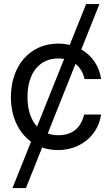

<svg xmlns="http://www.w3.org/2000/svg" viewBox="-20 -748 563 972"><path d="M43 204.1H111.3L193.4 -1.5C218.3 7.3 245.1 11.7 274.4 11.7C390.6 11.7 477.5 -66.4 491.7 -168H406.2C390.1 -105 351.6 -63.5 274.4 -63.5C255.4 -63.5 237.8 -66.4 221.7 -72.3L362.3 -424.8C386.2 -406.2 401.4 -378.9 407.7 -347.7H491.7C482.9 -412.6 446.3 -466.3 391.6 -497.6L483.4 -727.5H416L333 -520.5C314.5 -524.9 294.9 -527.3 274.4 -527.3C131.3 -527.3 35.2 -415 35.2 -256.8C35.2 -157.7 73.2 -77.1 137.2 -30.8ZM119.1 -256.8C119.1 -375 177.2 -452.1 274.4 -452.1C285.2 -452.1 295.4 -451.2 304.7 -449.7L167.5 -107.4C136.2 -141.1 119.1 -192.9 119.1 -256.8Z"/></svg>

Font: Raveo Display Display
Style: Regular
Weight: 400
Designer: Jakub Foglar, Rasmus Andersson (Inter)
Foundry: Jakubfoglar.com
Version: Version 1.100;Glyphs 3.2.3 (3260)